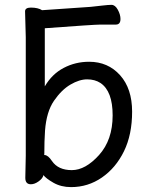

<svg xmlns="http://www.w3.org/2000/svg" viewBox="-20 -746 613 789"><path d="M272 22.9Q231 22.9 199.5 4.9Q168 -13.2 158.2 -26.9V-24.9Q154.8 -12.2 138.4 -0.5Q122.1 11.2 106.9 11.2Q84 11.2 84 -15.1L85.9 -106V-592.8L83 -699.2Q83 -714.8 106.9 -714.8Q136.2 -714.8 152.8 -704.1L352.1 -717.8Q374 -720.2 399.9 -723.1Q425.8 -726.1 438 -726.1Q453.1 -726.1 464.1 -706.1Q475.1 -686 475.1 -668Q475.1 -645 456.1 -645H393.1Q367.2 -645 164.1 -629.9V-391.1Q193.8 -441.9 241.9 -467Q290 -492.2 346.2 -492.2Q423.8 -492.2 473.4 -437Q522.9 -381.8 522.9 -287.1Q522.9 -192.9 489.5 -124.5Q456.1 -56.2 398.9 -16.6Q341.8 22.9 272 22.9ZM442.9 -272Q442.9 -371.1 393.1 -404.8Q370.1 -419.9 338.1 -419.9Q306.2 -419.9 269.5 -398.4Q232.9 -377 201.9 -332Q170.9 -287.1 165 -209Q162.1 -167 162.1 -110.8Q159.2 -108.9 163.1 -108.9Q177.2 -108.9 193.8 -84Q219.2 -46.9 275.1 -46.9Q331.1 -46.9 387 -108.9Q442.9 -170.9 442.9 -272Z"/></svg>

Font: LXGW WenKai GB Screen
Style: Regular
Weight: 400
Designer: LXGW / Fontworks Inc.
Foundry: LXGW / Fontworks Inc.
Version: Version 1.321;February 19, 2024;FontCreator 14.0.0.2901 64-b